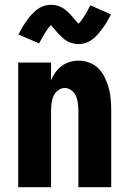

<svg xmlns="http://www.w3.org/2000/svg" viewBox="-20 -781 540 801"><path d="M56 0V-520H193V-446Q200 -463 211 -478.5Q222 -494 237 -505.5Q252 -517 270.5 -522.5Q289 -528 308 -528Q331 -528 353.5 -519.5Q376 -511 392 -494Q408 -477 418 -456Q428 -435 434 -412.5Q440 -390 442 -366.5Q444 -343 444 -320V0H307V-320Q307 -335 305 -350.5Q303 -366 297 -380Q291 -394 278 -404Q265 -414 250 -414Q235 -414 222 -404Q209 -394 203 -380Q197 -366 195 -350.5Q193 -335 193 -320V0ZM307 -597Q301 -597 295 -598Q289 -599 283 -600.5Q277 -602 271.5 -604Q266 -606 260.5 -609Q255 -612 250.5 -615.5Q246 -619 241 -623.5Q236 -628 231.5 -632.5Q227 -637 223 -641Q219 -645 215.5 -649.5Q212 -654 207.5 -659Q203 -664 199 -668.5Q195 -673 193 -676Q186 -670 181 -663Q176 -656 170 -647Q164 -638 157.5 -626Q151 -614 143 -600L57 -637Q64 -650 70.5 -662Q77 -674 84 -684Q91 -694 97.5 -703Q104 -712 110.5 -719Q117 -726 126.5 -734.5Q136 -743 146.5 -749Q157 -755 169 -758Q181 -761 193 -761Q205 -761 217 -758Q229 -755 239.5 -749Q250 -743 259.5 -734.5Q269 -726 276.5 -717.5Q284 -709 292 -699.5Q300 -690 307 -682Q314 -688 319 -695Q324 -702 330 -711Q336 -720 342.5 -732Q349 -744 357 -759L443 -721Q436 -708 429.5 -696Q423 -684 416 -674Q409 -664 402.5 -655.5Q396 -647 389.5 -639.5Q383 -632 373.5 -623.5Q364 -615 353.5 -609Q343 -603 331 -600Q319 -597 307 -597Z"/></svg>

Font: Iosevka SS18 Heavy
Style: Regular
Weight: 900
Monospace: yes
Designer: Belleve Invis
Foundry: Belleve Invis
Version: Version 25.1.1; ttfautohint (v1.8.4)